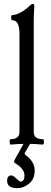

<svg xmlns="http://www.w3.org/2000/svg" viewBox="-20 -746 263 996"><path d="M36 4Q32 4 30.5 -3Q29 -10 30.5 -17Q32 -24 36 -24Q81 -24 81 -62V-571Q81 -641 44 -641Q38 -641 38 -654.5Q38 -668 44 -668Q62 -668 86.5 -681Q111 -694 134 -716Q144 -726 151 -726Q158 -726 158 -712Q156 -689 155.5 -669.5Q155 -650 155 -633V-62Q155 -24 201 -24Q206 -24 207.5 -17Q209 -10 207.5 -3Q206 4 201 4Q180 2 159.5 1Q139 0 119 0Q98 0 77 1Q56 2 36 4ZM69 230Q17 230 17 192Q17 164 39 164Q49 164 64 180Q82 196 86 196Q107 196 107 165Q107 130 61 102Q53 97 53 93Q53 89 55 85L105 -5H139L111 43Q108 46 108 51Q108 55 115 60Q160 94 160 139Q160 182 131.5 206Q103 230 69 230Z"/></svg>

Font: Junicode Two Beta Condensed
Style: Regular
Weight: 400
Width: 3
Designer: Peter S. Baker
Foundry: Briery Creek Software
Version: Version 1.053; ttfautohint (v1.8.4)